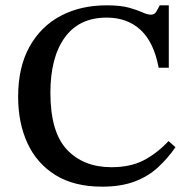

<svg xmlns="http://www.w3.org/2000/svg" viewBox="-20 -689 715 720"><path d="M363 11Q258 11 188 -32.5Q118 -76 83 -152Q48 -228 48 -326Q48 -437 90.5 -513.5Q133 -590 207.5 -629.5Q282 -669 380 -669Q433 -669 464.5 -660Q496 -651 514.5 -642.5Q533 -634 546 -634Q559 -634 565.5 -644.5Q572 -655 579 -669H613V-435H575Q557 -531 507 -577Q457 -623 380 -623Q277 -623 223 -548.5Q169 -474 169 -341Q169 -194 231 -128Q293 -62 398 -62Q469 -62 519 -88Q569 -114 612 -160L638 -137Q609 -95 572 -61Q535 -27 484 -8Q433 11 363 11Z"/></svg>

Font: STIX Two Text Medium
Style: Regular
Weight: 500
Designer: Ross Mills, John Hudson & Paul Hanslow, Tiro Typeworks Ltd; with prior portions MicroPress Inc., and Coen Hoffman.
Foundry: Tiro Typeworks Ltd
Version: Version 2.13 b171